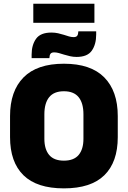

<svg xmlns="http://www.w3.org/2000/svg" viewBox="-20 -996 687 1032"><path d="M159 -873.5V-976H487.5V-873.5ZM323.5 16.5Q178 16.5 106 -54.2Q34 -125 34 -259V-372Q34 -506.5 106.5 -580Q179 -653.5 323.5 -653.5Q468 -653.5 540.5 -580Q613 -506.5 613 -372V-259Q613 -125 541 -54.2Q469 16.5 323.5 16.5ZM323.5 -132.5Q377 -132.5 402.8 -163.2Q428.5 -194 428.5 -250V-381.5Q428.5 -441.5 402.8 -473.5Q377 -505.5 323.5 -505.5Q270 -505.5 244.2 -473.5Q218.5 -441.5 218.5 -381.5V-250Q218.5 -194 244.2 -163.2Q270 -132.5 323.5 -132.5ZM391.5 -690Q373.5 -690 356.8 -693.8Q340 -697.5 325 -702.2Q310 -707 296.5 -710.8Q283 -714.5 271.5 -714.5Q257 -714.5 251.5 -707Q246 -699.5 245.5 -684V-683.5H150V-703Q150 -754 173.8 -787.5Q197.5 -821 256.5 -821Q275.5 -821 292.2 -817.2Q309 -813.5 323.5 -808.8Q338 -804 351 -800.2Q364 -796.5 375.5 -796.5Q390 -796.5 395.2 -804Q400.5 -811.5 401 -827V-827.5H497V-810.5Q497 -757.5 473.5 -723.8Q450 -690 391.5 -690Z"/></svg>

Font: Anek Latin ExtraBold
Style: Regular
Weight: 800
Designer: Yesha Goshar
Foundry: Ek Type
Version: Version 1.003